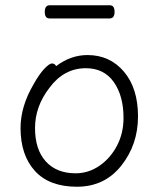

<svg xmlns="http://www.w3.org/2000/svg" viewBox="-20 -693 602 729"><path d="M396 -623H168Q150 -623 150 -648Q150 -673 169 -673H397Q415 -673 415 -648Q415 -623 396 -623ZM193 -442Q249 -484 312 -484Q397 -484 450.5 -421Q504 -358 504 -251Q504 -144 440.5 -64Q377 16 272 16Q167 16 112.5 -44Q58 -104 58 -207Q58 -289 108 -374Q128 -410 147.5 -431Q167 -452 177.5 -452Q188 -452 193 -442ZM267 -35Q316 -35 357.5 -63.5Q399 -92 424 -139.5Q449 -187 449 -245Q449 -329 412 -381.5Q375 -434 306 -434Q223 -434 168 -360Q113 -289 113 -207Q113 -125 154 -80Q195 -35 267 -35Z"/></svg>

Font: ToneOZ-Pinyin-WenKai-Light
Style: Light
Weight: 300
Designer: Fontworks Inc.
Foundry: ToneOZ
Version: Version 0.240331